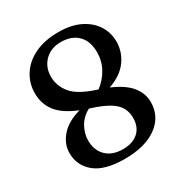

<svg xmlns="http://www.w3.org/2000/svg" viewBox="-170 -838 923 976"><g transform="rotate(-30 291.0 -350.0)"><path d="M282.5 14Q166 14 109.2 -32.2Q52.5 -78.5 52.5 -152.5Q52.5 -205.5 91.5 -250.2Q130.5 -295 206 -315.5Q123.5 -348.5 87.8 -394.5Q52 -440.5 52 -502.5Q52 -561.5 82.2 -609.2Q112.5 -657 170.2 -685.2Q228 -713.5 310.5 -713.5Q385 -713.5 437 -687.8Q489 -662 516 -619.2Q543 -576.5 543 -524.5Q543 -464.5 507 -414.8Q471 -365 396.5 -339Q472.5 -306.5 506.5 -264.2Q540.5 -222 540.5 -171Q540.5 -87 472 -36.5Q403.5 14 282.5 14ZM336.5 -361Q339.5 -360 342.5 -359Q383.5 -390 407 -433Q430.5 -476 430.5 -527Q430.5 -592.5 394.5 -628Q358.5 -663.5 296.5 -663.5Q236.5 -663.5 200.8 -627Q165 -590.5 165 -536Q165 -481.5 201.2 -437Q237.5 -392.5 336.5 -361ZM166.5 -161Q166.5 -103 201.5 -68.2Q236.5 -33.5 299.5 -33.5Q357 -33.5 389.8 -63.5Q422.5 -93.5 422.5 -146.5Q422.5 -179 408.5 -205.5Q394.5 -232 359 -254Q323.5 -276 259.5 -296.5Q255 -297.5 250.5 -299Q206.5 -274.5 186.5 -236Q166.5 -197.5 166.5 -161Z"/></g></svg>

Font: Fraunces 9pt SuperSoft
Style: Regular
Weight: 400
Version: Version 1.000;[b76b70a41]